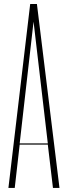

<svg xmlns="http://www.w3.org/2000/svg" viewBox="-20 -927 335 947"><path d="M52.7 0 77.1 -213.9H215.8L241.2 0H273.4L162.1 -907.2H128.9L21.5 0ZM145.5 -820.3 215.8 -219.7H77.1Z"/></svg>

Font: Caledo
Style: Light
Weight: 300
Designer: BSozoo
Foundry: BSozoo
Version: Version 002.000